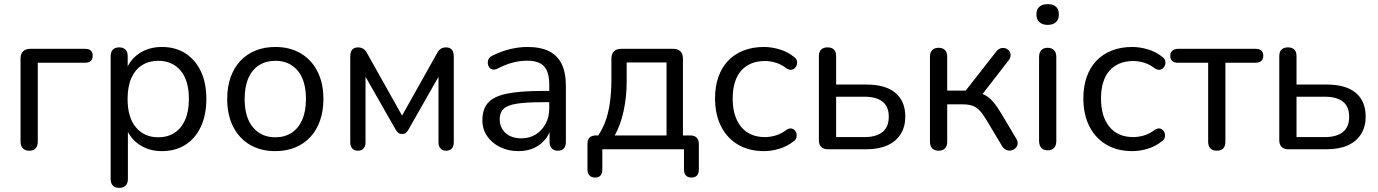

<svg xmlns="http://www.w3.org/2000/svg" viewBox="-20 -723 6675 930"><path d="M121.5 7Q101.5 7 90.5 -4.7Q79.5 -16.4 79.5 -38V-439Q79.5 -461.8 91.8 -474.1Q104.2 -486.5 127 -486.5H391.5Q410.5 -486.5 419.8 -478.2Q429 -469.8 429 -453.2Q429 -436.5 419.8 -427.8Q410.5 -419 391.5 -419H163V-38Q163 7 121.5 7Z M557.5 187Q537.5 187 526.8 176Q516 165 516 144.5V-451Q516 -472 526.8 -482.8Q537.5 -493.5 557 -493.5Q577 -493.5 587.8 -482.8Q598.5 -472 598.5 -451V-357L587.5 -372Q603.5 -428.5 651 -462Q698.5 -495.5 764.5 -495.5Q829.5 -495.5 877.8 -464.8Q926 -434 952.8 -377.8Q979.5 -321.5 979.5 -243.5Q979.5 -166.5 953 -109.5Q926.5 -52.5 878.2 -21.8Q830 9 764.5 9Q699 9 651.8 -24.5Q604.5 -58 588 -113H599.5V144.5Q599.5 165 588.5 176Q577.5 187 557.5 187ZM746.5 -58Q791.5 -58 825 -79.5Q858.5 -101 876.8 -142.5Q895 -184 895 -243.5Q895 -333.5 854.8 -381Q814.5 -428.5 746.5 -428.5Q701.5 -428.5 668 -407.2Q634.5 -386 616.2 -344.8Q598 -303.5 598 -243.5Q598 -154 638.5 -106Q679 -58 746.5 -58Z M1313.3 9Q1242.5 9 1190.2 -22Q1138 -53 1109.2 -109.8Q1080.5 -166.6 1080.5 -243.7Q1080.5 -301.5 1096.7 -347.9Q1112.8 -394.2 1143.6 -427.4Q1174.3 -460.5 1217.4 -478Q1260.5 -495.5 1313.3 -495.5Q1384.4 -495.5 1436.7 -464.5Q1489 -433.5 1517.8 -377Q1546.5 -320.5 1546.5 -243.5Q1546.5 -185.7 1530.2 -139.1Q1514 -92.5 1483.2 -59.3Q1452.4 -26.2 1409.7 -8.6Q1367 9 1313.3 9ZM1313.3 -58Q1358.5 -58 1392 -79.5Q1425.5 -101 1443.8 -142.5Q1462 -184 1462 -243.4Q1462 -333.5 1421.8 -381Q1381.5 -428.5 1313.5 -428.5Q1268.5 -428.5 1235 -407.2Q1201.5 -386 1183.2 -344.8Q1165 -303.5 1165 -243.5Q1165 -154 1205.5 -106Q1246 -58 1313.3 -58Z M1713.5 7Q1696 7 1686.2 -3.8Q1676.5 -14.5 1676.5 -33.5V-449Q1676.5 -463.5 1680.5 -473.2Q1684.5 -483 1693 -488.2Q1701.5 -493.5 1714 -493.5Q1726 -493.5 1734.2 -489.5Q1742.5 -485.5 1748.5 -479Q1754.5 -472.5 1759 -463.5L1927.5 -163L2096 -463.5Q2101 -473 2106.8 -479.5Q2112.5 -486 2120.8 -489.8Q2129 -493.5 2140.5 -493.5Q2159.5 -493.5 2168.8 -482.2Q2178 -471 2178 -449V-33.5Q2178 -14.5 2168.5 -3.8Q2159 7 2141 7Q2123.5 7 2113.8 -3.8Q2104 -14.5 2104 -33.5V-390.5H2126.5L1957.5 -93.5Q1953 -85.5 1946.2 -79.8Q1939.5 -74 1927.5 -74Q1915 -74 1908.8 -80Q1902.5 -86 1897.5 -93.5L1728 -390.5H1750.5V-33.5Q1750.5 -14.5 1741 -3.8Q1731.5 7 1713.5 7Z M2491.5 9Q2441.5 9 2401.8 -10.8Q2362 -30.5 2339.2 -64.2Q2316.5 -98 2316.5 -140Q2316.5 -194 2343.8 -225Q2371 -256 2434.8 -269.2Q2498.5 -282.5 2608 -282.5H2653.5V-228H2609.5Q2529 -228 2483.2 -220.8Q2437.5 -213.5 2419 -195.5Q2400.5 -177.5 2400.5 -145Q2400.5 -104.5 2428.8 -78.8Q2457 -53 2506 -53Q2545.5 -53 2575.5 -72Q2605.5 -91 2623 -123.8Q2640.5 -156.5 2640.5 -198.5V-313Q2640.5 -374 2615.5 -401.5Q2590.5 -429 2533.5 -429Q2499 -429 2464 -420Q2429 -411 2390.5 -391Q2376.5 -384 2366 -386.5Q2355.5 -389 2349.5 -397.5Q2343.5 -406 2342.8 -416.8Q2342 -427.5 2347.2 -437.8Q2352.5 -448 2365.5 -453.5Q2409 -475.5 2452.2 -485.5Q2495.5 -495.5 2534.5 -495.5Q2598 -495.5 2639.2 -475Q2680.5 -454.5 2700.8 -412.8Q2721 -371 2721 -305.5V-36Q2721 -15.5 2711 -4.2Q2701 7 2682 7Q2663 7 2652.5 -4.2Q2642 -15.5 2642 -36V-112.5H2651.5Q2643 -75 2620.8 -47.8Q2598.5 -20.5 2565.8 -5.8Q2533 9 2491.5 9Z M2862 137Q2845 137 2835.2 126.8Q2825.5 116.5 2825.5 98V-25.5Q2825.5 -67 2867 -67H2915.5L2865.5 -49.5Q2893 -85.5 2909.5 -127.5Q2926 -169.5 2933.8 -222.5Q2941.5 -275.5 2941.5 -343V-439Q2941.5 -462 2953.8 -474.2Q2966 -486.5 2989 -486.5H3240.5Q3263.5 -486.5 3275.8 -474.2Q3288 -462 3288 -439V-28.5L3249.5 -67H3323.5Q3343.5 -67 3354.2 -56.5Q3365 -46 3365 -25.5V98Q3365 137 3329 137Q3311.5 137 3302.2 126.8Q3293 116.5 3293 98V0H2897.5V98Q2897.5 137 2862 137ZM2957.5 -67H3208.5V-420.5H3015.5V-328.5Q3015.5 -254 3000.5 -185Q2985.5 -116 2957.5 -67Z M3680.5 9Q3607.5 9 3554.2 -22.8Q3501 -54.5 3472.2 -112Q3443.5 -169.5 3443.5 -246.5Q3443.5 -304.5 3459.8 -350.5Q3476 -396.5 3506.8 -428.8Q3537.5 -461 3581.5 -478.2Q3625.5 -495.5 3680.5 -495.5Q3716 -495.5 3755 -484.2Q3794 -473 3826.5 -447Q3837 -439.5 3839.8 -429.5Q3842.5 -419.5 3839.8 -409.5Q3837 -399.5 3829.8 -392.8Q3822.5 -386 3812 -385Q3801.5 -384 3789.5 -392Q3764 -411.5 3737.2 -419.5Q3710.5 -427.5 3685.5 -427.5Q3647.5 -427.5 3618.5 -415.2Q3589.5 -403 3569.5 -380Q3549.5 -357 3539.2 -323.2Q3529 -289.5 3529 -245.5Q3529 -158.5 3569.8 -108.8Q3610.5 -59 3685.5 -59Q3710.5 -59 3737 -66.8Q3763.5 -74.5 3789.5 -94Q3801.5 -102 3811.8 -100.8Q3822 -99.5 3829 -92.8Q3836 -86 3838.2 -76Q3840.5 -66 3837.5 -56Q3834.5 -46 3824.5 -39Q3792.5 -13.5 3754.2 -2.2Q3716 9 3680.5 9Z M3990 0Q3969 0 3957.8 -11.2Q3946.5 -22.5 3946.5 -43.5V-451Q3946.5 -472.5 3957.5 -483Q3968.5 -493.5 3988.5 -493.5Q4008.5 -493.5 4019.2 -483Q4030 -472.5 4030 -451V-313.5H4176Q4269 -313.5 4317 -273.2Q4365 -233 4365 -158Q4365 -109.5 4342.8 -73.8Q4320.5 -38 4278.5 -19Q4236.5 0 4176 0ZM4030 -59H4167.5Q4223.5 -59 4254.2 -83.2Q4285 -107.5 4285 -157.5Q4285 -207.5 4254.2 -231Q4223.5 -254.5 4167.5 -254.5H4030Z M4526.5 7Q4506.5 7 4495.5 -4.2Q4484.5 -15.5 4484.5 -36V-448.5Q4484.5 -469.5 4495.5 -480.5Q4506.5 -491.5 4526.5 -491.5Q4546.5 -491.5 4557.2 -480.5Q4568 -469.5 4568 -448.5V-284H4657.5L4805 -472.5Q4814.5 -485.5 4826.8 -489Q4839 -492.5 4850 -489Q4861 -485.5 4868 -476.5Q4875 -467.5 4875 -455.2Q4875 -443 4865 -430L4725.5 -250L4702.5 -276Q4730.5 -273 4751.2 -262.2Q4772 -251.5 4791 -229.2Q4810 -207 4832.5 -169L4903 -50.5Q4911 -36.5 4909 -24.8Q4907 -13 4898 -4.8Q4889 3.5 4877.2 5.8Q4865.5 8 4853.8 3Q4842 -2 4833.5 -16L4755 -147Q4738.5 -174.5 4723.2 -189.8Q4708 -205 4689.2 -211.2Q4670.5 -217.5 4643 -217.5H4568V-36Q4568 -15.5 4557.2 -4.2Q4546.5 7 4526.5 7Z M5054.5 5Q5034.5 5 5023.8 -7Q5013 -19 5013 -40V-446.5Q5013 -468.5 5023.8 -480Q5034.5 -491.5 5054.5 -491.5Q5074.5 -491.5 5085.5 -480Q5096.5 -468.5 5096.5 -446.5V-40Q5096.5 -19 5086 -7Q5075.5 5 5054.5 5ZM5054.5 -602.5Q5029 -602.5 5014.5 -616Q5000 -629.5 5000 -653Q5000 -677.5 5014.5 -690.2Q5029 -703 5054.5 -703Q5081 -703 5095 -690.2Q5109 -677.5 5109 -653Q5109 -629.5 5095 -616Q5081 -602.5 5054.5 -602.5Z M5464.5 9Q5391.5 9 5338.2 -22.8Q5285 -54.5 5256.2 -112Q5227.5 -169.5 5227.5 -246.5Q5227.5 -304.5 5243.8 -350.5Q5260 -396.5 5290.8 -428.8Q5321.5 -461 5365.5 -478.2Q5409.5 -495.5 5464.5 -495.5Q5500 -495.5 5539 -484.2Q5578 -473 5610.5 -447Q5621 -439.5 5623.8 -429.5Q5626.5 -419.5 5623.8 -409.5Q5621 -399.5 5613.8 -392.8Q5606.5 -386 5596 -385Q5585.5 -384 5573.5 -392Q5548 -411.5 5521.2 -419.5Q5494.5 -427.5 5469.5 -427.5Q5431.5 -427.5 5402.5 -415.2Q5373.5 -403 5353.5 -380Q5333.5 -357 5323.2 -323.2Q5313 -289.5 5313 -245.5Q5313 -158.5 5353.8 -108.8Q5394.5 -59 5469.5 -59Q5494.5 -59 5521 -66.8Q5547.5 -74.5 5573.5 -94Q5585.5 -102 5595.8 -100.8Q5606 -99.5 5613 -92.8Q5620 -86 5622.2 -76Q5624.5 -66 5621.5 -56Q5618.5 -46 5608.5 -39Q5576.5 -13.5 5538.2 -2.2Q5500 9 5464.5 9Z M5874 7Q5854 7 5843 -4.2Q5832 -15.5 5832 -36V-419H5686.5Q5648.5 -419 5648.5 -453Q5648.5 -468.5 5658.8 -477.5Q5669 -486.5 5686.5 -486.5H6061Q6099 -486.5 6099 -453Q6099 -436.5 6089.2 -427.8Q6079.5 -419 6061 -419H5915.5V-36Q5915.5 -15.5 5905.2 -4.2Q5895 7 5874 7Z M6220 0Q6199 0 6187.8 -11.2Q6176.5 -22.5 6176.5 -43.5V-451Q6176.5 -472.5 6187.5 -483Q6198.5 -493.5 6218.5 -493.5Q6238.5 -493.5 6249.2 -483Q6260 -472.5 6260 -451V-313.5H6406Q6499 -313.5 6547 -273.2Q6595 -233 6595 -158Q6595 -109.5 6572.8 -73.8Q6550.5 -38 6508.5 -19Q6466.5 0 6406 0ZM6260 -59H6397.5Q6453.5 -59 6484.2 -83.2Q6515 -107.5 6515 -157.5Q6515 -207.5 6484.2 -231Q6453.5 -254.5 6397.5 -254.5H6260Z"/></svg>

Font: Nunito ExtraLight
Style: Regular
Weight: 200
Designer: Vernon Adams
Foundry: Vernon Adams
Version: Version 3.602;April 4, 2023;FontCreator 14.0.0.2856 64-bit